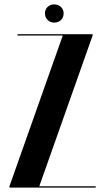

<svg xmlns="http://www.w3.org/2000/svg" viewBox="-20 -855 477 875"><path d="M60 -693V-699H402V-693L159 -6H416V0H23V-6L266 -693ZM185 -794Q185 -812 197 -823.5Q209 -835 227 -835Q246 -835 258 -823Q270 -811 270 -794Q270 -776 258 -764Q246 -752 227 -752Q209 -752 197 -764Q185 -776 185 -794Z"/></svg>

Font: Moniqa Black Display
Style: Regular
Weight: 900
Designer: Rajesh Rajput
Foundry: Rajesh Rajput
Version: Version 1.000